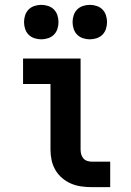

<svg xmlns="http://www.w3.org/2000/svg" viewBox="-20 -771 540 791"><path d="M358 0Q337 0 315 -3Q293 -6 273 -14.5Q253 -23 236 -37.5Q219 -52 208 -71Q197 -90 192.5 -111.5Q188 -133 188 -155V-425H75V-530H312V-155Q312 -145 314.5 -135.5Q317 -126 323.5 -118.5Q330 -111 339.5 -108Q349 -105 358 -105H434V0ZM350 -609Q336 -609 322 -613.5Q308 -618 298 -628Q288 -638 283.5 -652Q279 -666 279 -680Q279 -694 283.5 -708Q288 -722 298 -732Q308 -742 322 -746.5Q336 -751 350 -751Q364 -751 378 -746.5Q392 -742 402 -732Q412 -722 416.5 -708Q421 -694 421 -680Q421 -666 416.5 -652Q412 -638 402 -628Q392 -618 378 -613.5Q364 -609 350 -609ZM150 -609Q136 -609 122 -613.5Q108 -618 98 -628Q88 -638 83.5 -652Q79 -666 79 -680Q79 -694 83.5 -708Q88 -722 98 -732Q108 -742 122 -746.5Q136 -751 150 -751Q164 -751 178 -746.5Q192 -742 202 -732Q212 -722 216.5 -708Q221 -694 221 -680Q221 -666 216.5 -652Q212 -638 202 -628Q192 -618 178 -613.5Q164 -609 150 -609Z"/></svg>

Font: Iosevka Slab Extrabold
Style: Regular
Weight: 800
Monospace: yes
Designer: Belleve Invis
Foundry: Belleve Invis
Version: Version 11.1.1; ttfautohint (v1.8.3)